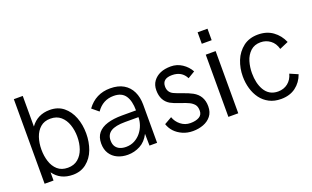

<svg xmlns="http://www.w3.org/2000/svg" viewBox="-79 -1102 2448 1507"><g transform="rotate(-20 1145.0 -348.0)"><path d="M323.5 10Q218 10 163 -68.5V0H88.5V-706.5H163V-451Q220.5 -531 323 -531Q391 -531 437 -493.8Q483 -456.5 506.8 -395Q530.5 -333.5 530.5 -260Q530.5 -188.5 507.5 -126.8Q484.5 -65 435.5 -26.5Q388.5 10 323.5 10ZM304.5 -55.5Q356 -55.5 389.8 -84Q423.5 -112.5 439.8 -159Q456 -205.5 456 -260Q456 -313.5 440 -360.2Q424 -407 390.5 -436Q357 -465 304.5 -465Q253.5 -465 220.8 -436.5Q188 -408 172.2 -361.5Q156.5 -315 156.5 -260Q156.5 -206.5 171.5 -160Q186.5 -113.5 219.2 -84.5Q252 -55.5 304.5 -55.5Z M782 10Q734.5 10 696.2 -7.8Q658 -25.5 635.8 -60Q613.5 -94.5 613.5 -144.5Q613.5 -198 641 -231.2Q668.5 -264.5 719.5 -280.2Q770.5 -296 842 -296H959.5Q959.5 -375.5 929.5 -419.2Q899.5 -463 832 -463Q741.5 -463 688 -385L633.5 -430Q705 -528 827 -528Q893 -528 937.8 -501.8Q982.5 -475.5 1005.2 -428.2Q1028 -381 1028 -318.5V0H964.5L963 -99Q934 -41.5 885.5 -15.8Q837 10 782 10ZM789.5 -53Q829.5 -53 861 -70Q892.5 -87 914.5 -114.2Q936.5 -141.5 948 -174.5Q959.5 -207.5 959.5 -239.5H848Q766.5 -239.5 728.8 -215.5Q691 -191.5 691 -142Q691 -110.5 704 -91Q717 -71.5 739.2 -62.2Q761.5 -53 789.5 -53Z M1326 10Q1279 10 1240.5 -7Q1162 -42 1137.5 -116L1200 -151.5Q1213.5 -111.5 1248.2 -83.8Q1283 -56 1328.5 -56Q1373.5 -56 1401.2 -72Q1429 -88 1429 -122.5Q1429 -157 1414 -174.8Q1399 -192.5 1375.5 -204.2Q1352 -216 1305.5 -231Q1253.5 -248 1227.5 -263Q1163 -301.5 1163 -389Q1163 -433.5 1185.5 -464.2Q1208 -495 1244.8 -511Q1281.5 -527 1333 -527Q1384.5 -527 1427 -498.8Q1469.5 -470.5 1493 -427.5L1434 -392Q1400.5 -459.5 1319 -459.5Q1237.5 -459.5 1237.5 -393.5Q1237.5 -345 1280 -324.5Q1303 -313.5 1349.5 -297.5Q1396 -281.5 1428.5 -264Q1503.5 -222.5 1503.5 -133Q1503.5 -83 1478.2 -51.5Q1453 -20 1412.8 -5Q1372.5 10 1326 10Z M1706 0H1623.5V-519.5H1706ZM1706 -610.5H1623.5V-706.5H1706Z M2062 10Q2006 10 1964 -11.8Q1922 -33.5 1894 -71.2Q1866 -109 1852 -157.5Q1838 -206 1838 -259Q1838 -327.5 1862.5 -389Q1887 -450.5 1939.5 -491Q1989.5 -528 2061 -528Q2133.5 -528 2184.5 -491.2Q2235.5 -454.5 2261.5 -393.5L2188.5 -362Q2175.5 -411.5 2140 -437.8Q2104.5 -464 2059.5 -464Q2009 -464 1976 -434Q1942 -402 1928.2 -355.2Q1914.5 -308.5 1914.5 -259Q1914.5 -174.5 1947 -118Q1984.5 -53.5 2059.5 -53.5Q2107.5 -53.5 2141.8 -80.8Q2176 -108 2188.5 -155.5L2256 -126Q2234 -64 2184.5 -27Q2135 10 2062 10Z"/></g></svg>

Font: Acari Sans
Style: Regular
Weight: 400
Designer: Alfredo Marco Pradil and Stefan Peev (font) & Cristiano Sobral (main changes)
Foundry: Alfredo Marco Pradil and Stefan Peev (font) & Cristiano Sobral (main changes)
Version: Version 1.063; ttfautohint (v1.8.3)